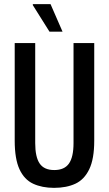

<svg xmlns="http://www.w3.org/2000/svg" viewBox="-20 -895 525 927"><path d="M241 12Q183 12 140 -8Q97 -28 74 -78Q51 -128 51 -216V-687H150V-204Q150 -137 171.5 -105.5Q193 -74 242 -74Q291 -74 313 -105.5Q335 -137 335 -204V-687H435V-216Q435 -128 411 -78Q387 -28 344 -8Q301 12 241 12ZM282 -742H219L138 -871L139 -875H224Z"/></svg>

Font: Archivo ExtraCondensed Medium
Style: Regular
Weight: 500
Width: 2
Designer: Hector Gatti
Foundry: Omnibus-Type
Version: Version 2.001